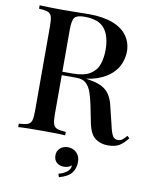

<svg xmlns="http://www.w3.org/2000/svg" viewBox="-101 -783 878 1099"><g transform="rotate(10 338.5 -233.0)"><path d="M39 -708Q62 -707 98.5 -706Q135 -705 171 -705Q219 -705 262.5 -706Q306 -707 324 -707Q409 -707 465.5 -685Q522 -663 549.5 -623.5Q577 -584 577 -533Q577 -502 564.5 -467.5Q552 -433 521 -403.5Q490 -374 437 -355Q384 -336 302 -336H206V-356H292Q359 -356 394.5 -378.5Q430 -401 442.5 -438.5Q455 -476 455 -522Q455 -601 421 -644.5Q387 -688 303 -688Q260 -688 246.5 -671Q233 -654 233 -602V-106Q233 -70 239 -52Q245 -34 262 -28Q279 -22 312 -20V0Q288 -2 251.5 -2.5Q215 -3 177 -3Q135 -3 98.5 -2.5Q62 -2 39 0V-20Q73 -22 90 -28Q107 -34 112.5 -52Q118 -70 118 -106V-602Q118 -639 112.5 -656.5Q107 -674 89.5 -680.5Q72 -687 39 -688ZM208 -353Q259 -351 290 -348.5Q321 -346 342 -344Q363 -342 381 -339Q456 -329 490.5 -299Q525 -269 538 -207L563 -105Q572 -62 582.5 -44Q593 -26 614 -26Q630 -27 640.5 -35.5Q651 -44 663 -59L677 -48Q654 -17 629 -1.5Q604 14 562 14Q519 14 488.5 -8.5Q458 -31 445 -94L425 -194Q416 -237 405 -268.5Q394 -300 374.5 -318Q355 -336 318 -336H210ZM340 64Q371 64 391 84.5Q411 105 411 137Q411 175 390.5 201.5Q370 228 318 242L312 223Q339 216 359.5 201Q380 186 380 162Q373 169 361.5 173.5Q350 178 336 178Q310 178 293.5 163.5Q277 149 277 121Q277 96 295 80Q313 64 340 64Z"/></g></svg>

Font: Playfair Display Medium
Style: Regular
Weight: 500
Designer: Claus Eggers Sørensen
Foundry: Claus Eggers Sørensen
Version: Version 1.203